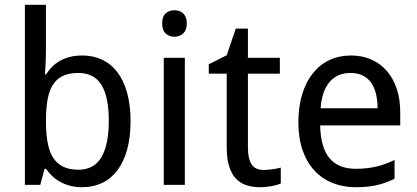

<svg xmlns="http://www.w3.org/2000/svg" viewBox="-20 -780 1759 810"><path d="M327.1 -545.9Q373 -545.9 410.6 -528.3Q448.2 -510.7 474.9 -475.8Q501.5 -440.9 516.1 -389.2Q530.8 -337.4 530.8 -269Q530.8 -200.2 516.1 -148.2Q501.5 -96.2 474.9 -61Q448.2 -25.9 410.6 -8.1Q373 9.8 327.1 9.8Q298.3 9.8 274.9 3.4Q251.5 -2.9 232.7 -13.4Q213.9 -23.9 199.5 -38.1Q185.1 -52.2 173.8 -67.9H168L149.9 0H85V-759.8H173.8V-576.2Q173.8 -559.1 173.3 -539.8Q172.9 -520.5 171.9 -503.9Q170.9 -484.4 169.9 -465.8H173.8Q185.1 -482.9 199.2 -497.6Q213.4 -512.2 232.2 -522.9Q251 -533.7 274.4 -539.8Q297.9 -545.9 327.1 -545.9ZM310.1 -472.2Q271 -472.2 244.9 -459.7Q218.8 -447.3 202.9 -421.9Q187 -396.5 180.4 -358.4Q173.8 -320.3 173.8 -269Q173.8 -219.7 180.4 -181.4Q187 -143.1 202.9 -116.9Q218.8 -90.8 245.1 -77.4Q271.5 -64 311 -64Q377 -64 408 -117.2Q439 -170.4 439 -270Q439 -371.6 408 -421.9Q377 -472.2 310.1 -472.2Z M759.8 0H670.9V-536.1H759.8ZM664.1 -681.2Q664.1 -710.4 679 -723.6Q693.8 -736.8 715.8 -736.8Q726.6 -736.8 736.1 -733.6Q745.6 -730.5 752.7 -723.6Q759.8 -716.8 763.9 -706.3Q768.1 -695.8 768.1 -681.2Q768.1 -652.8 752.7 -638.9Q737.3 -625 715.8 -625Q693.8 -625 679 -638.7Q664.1 -652.3 664.1 -681.2Z M1091.8 -63Q1100.6 -63 1111.6 -64Q1122.6 -64.9 1132.8 -66.4Q1143.1 -67.9 1151.6 -69.8Q1160.2 -71.8 1164.6 -73.2V-5.9Q1158.2 -2.9 1148.4 0Q1138.7 2.9 1127 5.1Q1115.2 7.3 1102.5 8.5Q1089.8 9.8 1077.6 9.8Q1047.4 9.8 1021.5 2Q995.6 -5.9 976.8 -24.9Q958 -43.9 947.3 -76.4Q936.5 -108.9 936.5 -158.2V-469.2H860.8V-508.8L936.5 -546.9L974.6 -659.2H1025.9V-536.1H1160.6V-469.2H1025.9V-158.2Q1025.9 -110.8 1041.3 -86.9Q1056.6 -63 1091.8 -63Z M1480.5 9.8Q1426.8 9.8 1382.3 -8.3Q1337.9 -26.4 1305.9 -61Q1273.9 -95.7 1256.3 -147Q1238.8 -198.2 1238.8 -264.2Q1238.8 -330.6 1254.9 -382.8Q1271 -435.1 1300.3 -471.4Q1329.6 -507.8 1370.4 -526.9Q1411.1 -545.9 1460.4 -545.9Q1508.8 -545.9 1547.4 -528.6Q1585.9 -511.2 1612.8 -479.7Q1639.6 -448.2 1654.1 -404.1Q1668.5 -359.9 1668.5 -306.2V-251H1330.6Q1333 -156.7 1370.4 -112.3Q1407.7 -67.9 1481.4 -67.9Q1506.3 -67.9 1527.6 -70.3Q1548.8 -72.8 1568.6 -77.4Q1588.4 -82 1606.9 -89.1Q1625.5 -96.2 1644.5 -105V-25.9Q1625 -16.6 1606.2 -9.8Q1587.4 -2.9 1567.6 1.5Q1547.9 5.9 1526.6 7.8Q1505.4 9.8 1480.5 9.8ZM1458.5 -472.2Q1402.8 -472.2 1370.4 -434.1Q1337.9 -396 1332.5 -323.2H1572.8Q1572.8 -356.4 1566.2 -384Q1559.6 -411.6 1545.7 -431.2Q1531.7 -450.7 1510.3 -461.4Q1488.8 -472.2 1458.5 -472.2Z"/></svg>

Font: WenQuanYi Micro Hei
Style: Regular
Weight: 400
Foundry: Ascender Corporation
Version: Version 0.2.0-beta